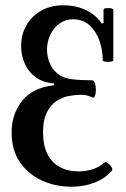

<svg xmlns="http://www.w3.org/2000/svg" viewBox="-20 -696 476 727"><path d="M251 11Q189 11 137.5 -13Q86 -37 55 -82.5Q24 -128 24 -194Q24 -265 64.5 -315Q105 -365 185 -373V-380Q144 -383 116 -403Q88 -423 74 -454.5Q60 -486 60 -522Q60 -565 80 -600Q100 -635 136 -655.5Q172 -676 220 -676Q254 -676 282 -667Q310 -658 331 -642.5Q352 -627 365 -607L372 -609V-659Q372 -664 381.5 -665Q391 -666 400 -664.5Q409 -663 409 -659V-467Q409 -464 399 -462.5Q389 -461 379 -462.5Q369 -464 369 -468Q369 -505 357 -540.5Q345 -576 320 -599.5Q295 -623 256 -623Q228 -623 205.5 -607Q183 -591 170.5 -564.5Q158 -538 158 -508Q158 -480 170 -453Q182 -426 210 -409Q224 -400 252.5 -396Q281 -392 328 -392Q336 -392 339.5 -381Q343 -370 343 -356Q343 -342 339.5 -333Q336 -324 330 -327Q315 -334 305.5 -335.5Q296 -337 286 -337Q265 -337 240.5 -332.5Q216 -328 194 -313.5Q172 -299 157.5 -270.5Q143 -242 143 -195Q143 -146 159.5 -113Q176 -80 206.5 -63.5Q237 -47 277 -47Q307 -47 332 -55.5Q357 -64 376 -81Q380 -85 388.5 -78.5Q397 -72 402.5 -63Q408 -54 403 -49Q378 -20 338 -4.5Q298 11 251 11Z"/></svg>

Font: Junicode VF
Style: Regular
Weight: 400
Designer: Peter S. Baker
Version: Version 2.213